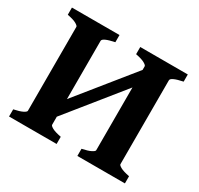

<svg xmlns="http://www.w3.org/2000/svg" viewBox="-134 -777 971 939"><g transform="rotate(30 351.5 -307.5)"><path d="M405.3 0V-40.5Q438.5 -47.4 454.8 -55.7Q471.2 -64 471.2 -70.3V-544.4Q471.2 -550.3 455.8 -559.1Q440.4 -567.9 405.3 -574.7V-615.2H673.8V-574.7Q607.9 -561 607.9 -544.4V-70.3Q607.9 -64.5 623.3 -55.9Q638.7 -47.4 673.8 -40.5V0ZM19.5 0V-40.5Q52.7 -47.4 69.1 -55.7Q85.4 -64 85.4 -70.3V-544.4Q85.4 -550.3 70.1 -559.1Q54.7 -567.9 19.5 -574.7V-615.2H288.1V-574.7Q222.2 -561 222.2 -544.4V-70.3Q222.2 -64.5 237.3 -55.9Q252.4 -47.4 288.1 -40.5V0ZM152.3 -29.3V-128.9L501.5 -561.5V-462.4Z"/></g></svg>

Font: Gentium Book Plus
Style: Bold
Weight: 700
Designer: Victor Gaultney, Annie Olsen, Iska Routamaa, Becca Hirsbrunner
Foundry: SIL International
Version: Version 6.101